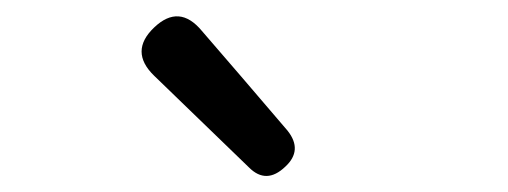

<svg xmlns="http://www.w3.org/2000/svg" viewBox="-20 -856 632 239"><path d="M290 -647.5 171.9 -761.7Q140.6 -792 171.9 -821.8Q203.1 -851.6 231.4 -817.4L280.3 -760.7L337.9 -693.4Q357.4 -668.9 335 -648.4Q311.5 -626 290 -647.5Z"/></svg>

Font: Bpmf GenSen Rounded R
Style: R
Weight: 400
Foundry: But Ko
Version: Version 1.320